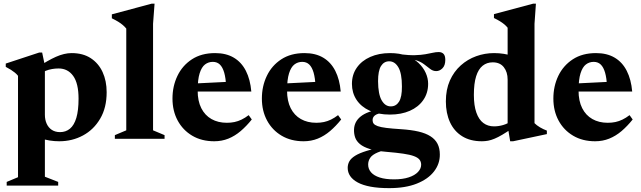

<svg xmlns="http://www.w3.org/2000/svg" viewBox="-20 -736 3400 1018"><path d="M396.5 -213Q396.5 -294 368 -333.5Q339.5 -373 290.5 -373Q273 -373 255.8 -370Q238.5 -367 222.2 -360.5Q206 -354 191.5 -343L180 -380Q206.5 -397.5 230.5 -411.2Q254.5 -425 276.5 -434.8Q298.5 -444.5 319.2 -449.5Q340 -454.5 359.5 -454.5Q420 -454.5 461.2 -427.5Q502.5 -400.5 524 -353.8Q545.5 -307 545.5 -247Q545.5 -165 511.2 -106.8Q477 -48.5 420 -17.8Q363 13 294 13Q268 13 243.2 9Q218.5 5 192.8 -3.2Q167 -11.5 136.5 -25.5H218V201L288.5 228.5V248H15.5V228.5L75.5 203.5V-334Q68.5 -343 59 -350.8Q49.5 -358.5 37.8 -366Q26 -373.5 10.5 -381.5V-399L188 -457.5H203.5L218 -388V-127.5Q218 -101 227.5 -80Q237 -59 255 -47.2Q273 -35.5 298.5 -35.5Q329 -35.5 351 -53.8Q373 -72 384.8 -111.2Q396.5 -150.5 396.5 -213Z M791.5 -45 852.5 -19.5V0H589V-19.5L649.5 -45V-584.5Q641.5 -594.5 631.2 -603.2Q621 -612 606.8 -620.8Q592.5 -629.5 573 -639V-660L784 -716.5H799.5L791.5 -610Z M1120.5 -454.5Q1179 -454.5 1219.8 -430.2Q1260.5 -406 1283.8 -360.2Q1307 -314.5 1312.5 -250.5H994.5V-292.5L1246 -305L1179 -278Q1177 -322 1168.8 -350.8Q1160.5 -379.5 1145.8 -393.8Q1131 -408 1108.5 -408Q1085 -408 1067 -394.2Q1049 -380.5 1038.5 -347.2Q1028 -314 1028 -256Q1028 -200.5 1047.2 -162.5Q1066.5 -124.5 1101.2 -104.8Q1136 -85 1183 -85Q1204.5 -85 1223.5 -89Q1242.5 -93 1261 -102Q1279.5 -111 1298.5 -125.5L1315 -102.5Q1287 -67.5 1256.2 -41.2Q1225.5 -15 1190.8 -1Q1156 13 1116 13Q1049 13 999.2 -16.5Q949.5 -46 922 -97Q894.5 -148 894.5 -213.5Q894.5 -279 920.8 -333.8Q947 -388.5 997.5 -421.5Q1048 -454.5 1120.5 -454.5Z M1594.5 -454.5Q1653 -454.5 1693.8 -430.2Q1734.5 -406 1757.8 -360.2Q1781 -314.5 1786.5 -250.5H1468.5V-292.5L1720 -305L1653 -278Q1651 -322 1642.8 -350.8Q1634.5 -379.5 1619.8 -393.8Q1605 -408 1582.5 -408Q1559 -408 1541 -394.2Q1523 -380.5 1512.5 -347.2Q1502 -314 1502 -256Q1502 -200.5 1521.2 -162.5Q1540.5 -124.5 1575.2 -104.8Q1610 -85 1657 -85Q1678.5 -85 1697.5 -89Q1716.5 -93 1735 -102Q1753.5 -111 1772.5 -125.5L1789 -102.5Q1761 -67.5 1730.2 -41.2Q1699.5 -15 1664.8 -1Q1630 13 1590 13Q1523 13 1473.2 -16.5Q1423.5 -46 1396 -97Q1368.5 -148 1368.5 -213.5Q1368.5 -279 1394.8 -333.8Q1421 -388.5 1471.5 -421.5Q1522 -454.5 1594.5 -454.5Z M2043.5 261.5Q1986.5 261.5 1945 253.8Q1903.5 246 1876.8 231.5Q1850 217 1836.8 197.5Q1823.5 178 1823.5 154Q1823.5 135.5 1832.2 119.5Q1841 103.5 1863 89.8Q1885 76 1924 64Q1963 52 2023.5 41H2068.5L2069 51Q2012.5 59.5 1983 72Q1953.5 84.5 1942.8 100.8Q1932 117 1932 136.5Q1932 160 1947.5 177.8Q1963 195.5 1993.5 205.2Q2024 215 2069.5 215Q2114.5 215 2146.8 204.5Q2179 194 2196 176Q2213 158 2213 137.5Q2213 121.5 2204.2 110.5Q2195.5 99.5 2174.8 91.8Q2154 84 2118.2 78.8Q2082.5 73.5 2028.5 69Q1974.5 64.5 1940.8 54Q1907 43.5 1888.5 28Q1870 12.5 1863.2 -6.8Q1856.5 -26 1857 -48Q1858 -91 1892.5 -118.5Q1927 -146 1992.5 -155.5L2010 -137.5Q1980 -134 1967.8 -124.2Q1955.5 -114.5 1955.5 -99Q1955.5 -88 1961.2 -80.5Q1967 -73 1982.8 -67.2Q1998.5 -61.5 2028.2 -57.8Q2058 -54 2106.5 -51Q2160 -47.5 2198.8 -38.5Q2237.5 -29.5 2262.8 -13.2Q2288 3 2300 26.8Q2312 50.5 2312 83Q2312.5 132.5 2281.2 173Q2250 213.5 2190 237.5Q2130 261.5 2043.5 261.5ZM2047.5 -128.5Q1985 -128.5 1939.8 -149.2Q1894.5 -170 1870.2 -207Q1846 -244 1846 -291Q1846 -340.5 1871.8 -377.2Q1897.5 -414 1943.2 -434.2Q1989 -454.5 2048 -454.5Q2099 -454.5 2136.5 -440.2Q2174 -426 2199.2 -402Q2224.5 -378 2237.2 -349.5Q2250 -321 2250 -292Q2250 -242.5 2224.2 -205.5Q2198.5 -168.5 2153 -148.5Q2107.5 -128.5 2047.5 -128.5ZM2052.5 -172Q2080 -172 2095.8 -197Q2111.5 -222 2111 -277.5Q2111 -347 2092.2 -379Q2073.5 -411 2043.5 -411Q2016 -411 2000.2 -386Q1984.5 -361 1984.5 -305.5Q1985 -236 2003.8 -203.8Q2022.5 -171.5 2052.5 -172ZM2115 -418.5 2103.5 -448Q2149.5 -442.5 2181.2 -443.5Q2213 -444.5 2235.5 -448.5Q2258 -452.5 2274.5 -456.2Q2291 -460 2306 -460Q2322.5 -460 2331.8 -450.2Q2341 -440.5 2341 -418.5Q2341 -389 2326 -374Q2311 -359 2293 -359Q2275.5 -359 2260.8 -370.5Q2246 -382 2227.8 -395.8Q2209.5 -409.5 2182.8 -417.5Q2156 -425.5 2115 -418.5Z M2671.5 -314Q2671.5 -354 2651.2 -379.8Q2631 -405.5 2592.5 -405.5Q2561.5 -405.5 2539 -387.5Q2516.5 -369.5 2504.5 -331.5Q2492.5 -293.5 2492.5 -233Q2492.5 -176 2505.8 -138.8Q2519 -101.5 2542.8 -83.8Q2566.5 -66 2599.5 -66Q2623.5 -66 2648.2 -73.2Q2673 -80.5 2695.5 -97V-55.5Q2666 -35 2643.5 -21.8Q2621 -8.5 2602.5 -0.8Q2584 7 2567.8 10Q2551.5 13 2535 13Q2473 13 2430.2 -13.8Q2387.5 -40.5 2365.8 -88.2Q2344 -136 2344 -198.5Q2344 -261 2365.2 -308.8Q2386.5 -356.5 2422.8 -389Q2459 -421.5 2504.8 -438Q2550.5 -454.5 2599.5 -454.5Q2626.5 -454.5 2651.5 -450.5Q2676.5 -446.5 2703 -438.2Q2729.5 -430 2760 -416L2671.5 -406.5V-589Q2664 -598.5 2653.8 -607Q2643.5 -615.5 2630 -623.8Q2616.5 -632 2599 -640.5V-661L2806.5 -716.5H2821.5L2814 -610V-83Q2819.5 -77.5 2826.8 -71.8Q2834 -66 2842.8 -61Q2851.5 -56 2860.8 -51.5Q2870 -47 2879.5 -43.5V-25L2700.5 13H2685L2671.5 -68Z M3140 -454.5Q3198.5 -454.5 3239.2 -430.2Q3280 -406 3303.2 -360.2Q3326.5 -314.5 3332 -250.5H3014V-292.5L3265.5 -305L3198.5 -278Q3196.5 -322 3188.2 -350.8Q3180 -379.5 3165.2 -393.8Q3150.5 -408 3128 -408Q3104.5 -408 3086.5 -394.2Q3068.5 -380.5 3058 -347.2Q3047.5 -314 3047.5 -256Q3047.5 -200.5 3066.8 -162.5Q3086 -124.5 3120.8 -104.8Q3155.5 -85 3202.5 -85Q3224 -85 3243 -89Q3262 -93 3280.5 -102Q3299 -111 3318 -125.5L3334.5 -102.5Q3306.5 -67.5 3275.8 -41.2Q3245 -15 3210.2 -1Q3175.5 13 3135.5 13Q3068.5 13 3018.8 -16.5Q2969 -46 2941.5 -97Q2914 -148 2914 -213.5Q2914 -279 2940.2 -333.8Q2966.5 -388.5 3017 -421.5Q3067.5 -454.5 3140 -454.5Z"/></svg>

Font: Newsreader 24pt
Style: Bold
Weight: 700
Designer: Hugues Gentile
Foundry: Production Type
Version: Version 1.003